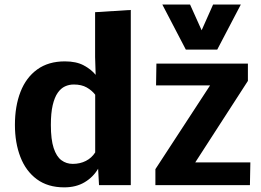

<svg xmlns="http://www.w3.org/2000/svg" viewBox="-20 -805 1133 835"><path d="M259.3 9.8Q188 9.8 140.1 -25.6Q92.3 -61 68.6 -122.6Q44.9 -184.1 44.9 -261.7Q44.9 -343.3 69.1 -405.5Q93.3 -467.8 141.8 -502.9Q190.4 -538.1 262.2 -538.1Q311.5 -538.1 344 -520.8Q376.5 -503.4 396 -479.5L393.6 -557.1V-752L548.8 -761.7V0H410.6L406.7 -71.3Q385.3 -34.7 348.1 -12.5Q311 9.8 259.3 9.8ZM296.4 -92.3Q328.1 -92.3 353.5 -105.2Q378.9 -118.2 394 -142.1V-393.1Q379.9 -411.6 357.2 -424.6Q334.5 -437.5 300.8 -437.5Q280.3 -437.5 262.5 -429.2Q244.6 -420.9 231 -401.4Q217.3 -381.8 209.2 -347.7Q201.2 -313.5 201.2 -261.7Q201.2 -198.2 213.4 -161.1Q225.6 -124 247.1 -108.2Q268.6 -92.3 296.4 -92.3ZM655.8 0V-69.3L893.6 -433.6H658.7L660.2 -528.3H1058.1V-453.1L829.1 -98.6H1068.8L1066.9 0ZM788.1 -589.4 686 -785.2H806.6L856.9 -673.3L906.7 -785.2H1027.3L924.8 -589.4Z"/></svg>

Font: Comme
Style: Bold
Weight: 700
Version: Version 1.000;gftools[0.9.27]